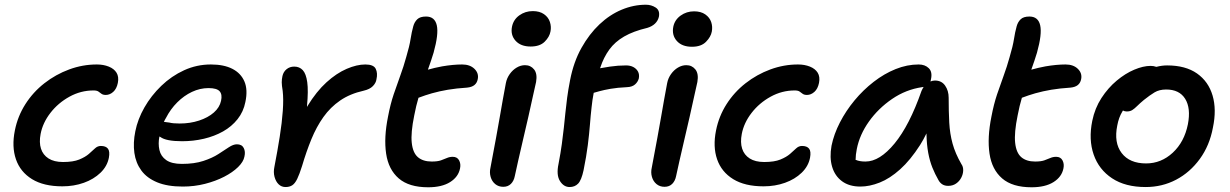

<svg xmlns="http://www.w3.org/2000/svg" viewBox="-20 -780 5209 813"><path d="M244 9Q165 9 115.5 -21.5Q66 -52 47.5 -105.5Q29 -159 43 -228Q55 -288 87.5 -339Q120 -390 168 -427.5Q216 -465 273 -486Q330 -507 390 -507Q418 -507 440.5 -498Q463 -489 473.5 -472Q484 -455 479 -429Q474 -404 459.5 -391Q445 -378 428 -378Q416 -378 409.5 -383Q403 -388 396.5 -392.5Q390 -397 376 -397Q322 -397 274 -370.5Q226 -344 193.5 -302Q161 -260 152 -213Q145 -177 153.5 -150.5Q162 -124 185.5 -109Q209 -94 247 -94Q290 -94 315.5 -104.5Q341 -115 356 -128Q371 -141 382 -151.5Q393 -162 407 -162Q428 -162 437 -150.5Q446 -139 441 -112Q434 -76 405.5 -48.5Q377 -21 335 -6Q293 9 244 9Z M754 10Q689 10 645.5 -8Q602 -26 578.5 -58Q555 -90 549 -132.5Q543 -175 553 -224Q563 -275 591.5 -325Q620 -375 663 -416.5Q706 -458 759.5 -482.5Q813 -507 873 -507Q928 -507 964 -488.5Q1000 -470 1015 -435Q1030 -400 1019 -348Q1011 -307 986 -275.5Q961 -244 924.5 -223.5Q888 -203 843.5 -192.5Q799 -182 751 -182Q683 -182 659 -200Q657 -201 655 -202Q649 -172 655 -145Q661 -118 684 -102Q707 -86 750 -86Q803 -86 841 -98.5Q879 -111 904.5 -127.5Q930 -144 949 -156.5Q968 -169 983 -169Q1004 -169 1012 -153.5Q1020 -138 1015 -117Q1011 -95 988 -72.5Q965 -50 929 -31.5Q893 -13 848 -1.5Q803 10 754 10ZM674 -264Q683 -263 697 -261Q712 -257 741 -257Q785 -257 823 -269.5Q861 -282 885.5 -303.5Q910 -325 916 -353Q922 -380 910 -393.5Q898 -407 863 -407Q827 -407 793 -391Q759 -375 730.5 -346.5Q702 -318 683 -281Q678 -273 674 -264Z M1189 12Q1172 12 1160 0.5Q1148 -11 1142.5 -31Q1137 -51 1142 -74Q1155 -141 1164.5 -201Q1174 -261 1177.5 -311Q1181 -361 1177 -395Q1173 -419 1173 -431.5Q1173 -444 1176 -458Q1180 -476 1193.5 -487Q1207 -498 1226 -498Q1248 -498 1262 -483Q1276 -468 1281 -432Q1286 -396 1280 -332Q1280 -329 1280 -327Q1281 -329 1282 -331Q1320 -393 1362.5 -431.5Q1405 -470 1448 -488.5Q1491 -507 1527 -507Q1562 -507 1571 -488.5Q1580 -470 1574 -444Q1572 -429 1559 -415.5Q1546 -402 1520 -396Q1462 -383 1420.5 -354.5Q1379 -326 1349.5 -284.5Q1320 -243 1298.5 -190.5Q1277 -138 1259 -77Q1248 -42 1238.5 -22.5Q1229 -3 1217.5 4.5Q1206 12 1189 12Z M1793 13Q1712 13 1668.5 -24.5Q1625 -62 1615 -129.5Q1605 -197 1623 -286Q1633 -339 1647 -380.5Q1661 -422 1675 -460Q1689 -498 1700 -538Q1714 -585 1718.5 -614.5Q1723 -644 1730 -669Q1735 -687 1747 -698.5Q1759 -710 1784 -710Q1821 -710 1829.5 -673Q1838 -636 1816 -557Q1805 -521 1794 -491Q1793 -487 1792 -485Q1820 -493 1852 -499Q1899 -507 1937 -507Q1970 -507 1989 -488.5Q2008 -470 2003 -445Q2000 -429 1989 -420Q1978 -411 1958 -409Q1912 -406 1876.5 -400Q1841 -394 1809 -385Q1781 -377 1752 -366Q1742 -333 1734 -291Q1719 -218 1723.5 -175.5Q1728 -133 1749.5 -114.5Q1771 -96 1808 -96Q1833 -96 1847 -101Q1861 -106 1872.5 -111Q1884 -116 1897 -116Q1916 -116 1924 -101Q1932 -86 1928 -67Q1921 -31 1886 -9Q1851 13 1793 13Z M2111 11Q2091 11 2077 -0.5Q2063 -12 2057.5 -31Q2052 -50 2057 -71Q2071 -145 2080.5 -196.5Q2090 -248 2096.5 -286Q2103 -324 2109 -357.5Q2115 -391 2122 -428Q2126 -449 2138.5 -466.5Q2151 -484 2168 -494Q2185 -504 2203 -504Q2227 -504 2241.5 -486Q2256 -468 2250 -433Q2245 -412 2236.5 -372.5Q2228 -333 2217 -284.5Q2206 -236 2194.5 -187.5Q2183 -139 2174 -98.5Q2165 -58 2160 -35Q2156 -14 2143.5 -1.5Q2131 11 2111 11ZM2227 -583Q2185 -583 2163 -607.5Q2141 -632 2148 -667Q2154 -697 2179 -715Q2204 -733 2236 -733Q2265 -733 2283.5 -720Q2302 -707 2308.5 -687Q2315 -667 2311 -647Q2307 -624 2286.5 -603.5Q2266 -583 2227 -583Z M2392 12Q2367 12 2351 -13.5Q2335 -39 2345 -86Q2354 -133 2359 -170Q2364 -207 2367.5 -239Q2371 -271 2374 -301.5Q2377 -332 2381.5 -366Q2386 -400 2394 -441Q2409 -518 2442 -577Q2475 -636 2518.5 -677Q2562 -718 2612.5 -739Q2663 -760 2715 -760Q2738 -760 2756.5 -748Q2775 -736 2770 -709Q2766 -692 2753.5 -680Q2741 -668 2721 -662Q2662 -648 2623 -625.5Q2584 -603 2560 -570Q2536 -537 2522 -494Q2521 -492 2521 -491Q2542 -495 2563 -498Q2597 -503 2631 -503Q2649 -503 2662 -496Q2675 -489 2681.5 -477Q2688 -465 2685 -448Q2681 -433 2669 -422.5Q2657 -412 2636 -411Q2594 -409 2565.5 -404Q2537 -399 2519 -394Q2504 -390 2494 -387Q2488 -356 2485 -326Q2481 -291 2478 -252Q2475 -213 2469 -165.5Q2463 -118 2451 -59Q2442 -17 2428 -2.5Q2414 12 2392 12ZM2794 11Q2774 11 2760 -0.5Q2746 -12 2740.5 -31Q2735 -50 2740 -71Q2754 -145 2763.5 -196.5Q2773 -248 2779.5 -286Q2786 -324 2792 -357.5Q2798 -391 2805 -428Q2809 -449 2821.5 -466.5Q2834 -484 2851 -494Q2868 -504 2886 -504Q2910 -504 2924.5 -486Q2939 -468 2933 -433Q2928 -412 2919.5 -372.5Q2911 -333 2900 -284.5Q2889 -236 2877.5 -187.5Q2866 -139 2857 -98.5Q2848 -58 2843 -35Q2839 -14 2826.5 -1.5Q2814 11 2794 11ZM2910 -582Q2868 -582 2846 -606.5Q2824 -631 2831 -667Q2837 -696 2862 -714Q2887 -732 2919 -732Q2948 -732 2966.5 -719Q2985 -706 2991.5 -686.5Q2998 -667 2994 -646Q2990 -624 2969.5 -603Q2949 -582 2910 -582Z M3213 9Q3134 9 3084.5 -21.5Q3035 -52 3016.5 -105.5Q2998 -159 3012 -228Q3024 -288 3056.5 -339Q3089 -390 3137 -427.5Q3185 -465 3242 -486Q3299 -507 3359 -507Q3387 -507 3409.5 -498Q3432 -489 3442.5 -472Q3453 -455 3448 -429Q3443 -404 3428.5 -391Q3414 -378 3397 -378Q3385 -378 3378.5 -383Q3372 -388 3365.5 -392.5Q3359 -397 3345 -397Q3291 -397 3243 -370.5Q3195 -344 3162.5 -302Q3130 -260 3121 -213Q3114 -177 3122.5 -150.5Q3131 -124 3154.5 -109Q3178 -94 3216 -94Q3259 -94 3284.5 -104.5Q3310 -115 3325 -128Q3340 -141 3351 -151.5Q3362 -162 3376 -162Q3397 -162 3406 -150.5Q3415 -139 3410 -112Q3403 -76 3374.5 -48.5Q3346 -21 3304 -6Q3262 9 3213 9Z M3623 10Q3576 10 3545.5 -12.5Q3515 -35 3503.5 -74Q3492 -113 3501 -163Q3511 -212 3536.5 -261.5Q3562 -311 3598.5 -355Q3635 -399 3679.5 -433.5Q3724 -468 3772.5 -487.5Q3821 -507 3870 -507Q3897 -507 3913 -491Q3929 -475 3922 -444Q3921 -439 3920 -435Q3929 -439 3939 -439Q3967 -439 3982 -417.5Q3997 -396 3997 -366Q3997 -308 3999.5 -261Q4002 -214 4013.5 -172Q4025 -130 4051 -85Q4059 -74 4058.5 -58Q4058 -42 4050 -27Q4042 -12 4028 -2.5Q4014 7 3995 7Q3980 7 3970 0.5Q3960 -6 3954 -17Q3939 -43 3928 -70.5Q3917 -98 3910.5 -132.5Q3904 -167 3903 -214Q3903 -214 3903 -215Q3890 -188 3876 -166Q3835 -102 3791.5 -63Q3748 -24 3705 -7Q3662 10 3623 10ZM3891 -412Q3888 -411 3885 -411Q3816 -401 3757.5 -361Q3699 -321 3659.5 -265.5Q3620 -210 3608 -149Q3603 -124 3603 -104Q3602 -103 3602 -103Q3603 -103 3604 -103Q3619 -96 3645 -96Q3705 -96 3768 -172.5Q3831 -249 3882 -395Q3886 -404 3891 -412Z M4348 13Q4267 13 4223.5 -24.5Q4180 -62 4170 -129.5Q4160 -197 4178 -286Q4188 -339 4202 -380.5Q4216 -422 4230 -460Q4244 -498 4255 -538Q4269 -585 4273.5 -614.5Q4278 -644 4285 -669Q4290 -687 4302 -698.5Q4314 -710 4339 -710Q4376 -710 4384.5 -673Q4393 -636 4371 -557Q4360 -521 4349 -491Q4348 -487 4347 -485Q4375 -493 4407 -499Q4454 -507 4492 -507Q4525 -507 4544 -488.5Q4563 -470 4558 -445Q4555 -429 4544 -420Q4533 -411 4513 -409Q4467 -406 4431.5 -400Q4396 -394 4364 -385Q4336 -377 4307 -366Q4297 -333 4289 -291Q4274 -218 4278.5 -175.5Q4283 -133 4304.5 -114.5Q4326 -96 4363 -96Q4388 -96 4402 -101Q4416 -106 4427.5 -111Q4439 -116 4452 -116Q4471 -116 4479 -101Q4487 -86 4483 -67Q4476 -31 4441 -9Q4406 13 4348 13Z M4831 12Q4745 12 4689 -25Q4633 -62 4611 -125.5Q4589 -189 4605 -268Q4616 -322 4644 -365Q4672 -408 4708.5 -438.5Q4745 -469 4783 -485Q4821 -501 4852 -501Q4865 -501 4876 -497Q4876 -497 4877 -497Q4900 -503 4922 -503Q5000 -503 5048.5 -469Q5097 -435 5114.5 -375.5Q5132 -316 5116 -240Q5102 -164 5060.5 -107Q5019 -50 4960 -19Q4901 12 4831 12ZM4735 -312Q4733 -309 4732 -307Q4717 -282 4711 -249Q4696 -176 4729.5 -132Q4763 -88 4833 -88Q4897 -88 4946 -133.5Q4995 -179 5010 -254Q5023 -322 4998.5 -361.5Q4974 -401 4918 -401Q4889 -401 4869 -389Q4849 -377 4824 -357Q4806 -342 4795 -331Q4784 -320 4774.5 -314Q4765 -308 4751 -308Q4742 -308 4735 -312Z"/></svg>

Font: Shantell Sans Light Medium
Style: Italic
Weight: 500
Italic angle: -11°
Version: Version 1.011;[c5ecc13dd]